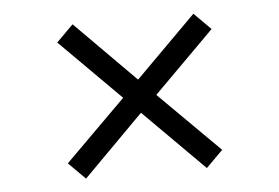

<svg xmlns="http://www.w3.org/2000/svg" viewBox="-39 -554 762 524"><g transform="rotate(-5 342.0 -291.5)"><path d="M553.7 -126 507.8 -80.1 341.8 -246.1 176.8 -80.1 130.9 -126 296.9 -291 130.9 -457 176.8 -502.9 341.8 -336.9 507.8 -502.9 553.7 -457 387.7 -291Z"/></g></svg>

Font: Segoe UI Historic
Style: Regular
Weight: 400
Foundry: Microsoft Corporation
Version: Version 1.03